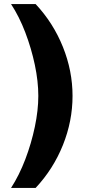

<svg xmlns="http://www.w3.org/2000/svg" viewBox="-20 -758 429 937"><path d="M154 -738Q240 -646 287 -529Q334 -412 334 -290Q334 -167 287 -50Q240 67 154 159H34Q74 97 103.5 19.5Q133 -58 150 -139Q167 -220 167 -290Q167 -361 150 -441.5Q133 -522 103.5 -599.5Q74 -677 34 -738Z"/></svg>

Font: Archivo ExtraCondensed Black
Style: Regular
Weight: 900
Width: 2
Designer: Hector Gatti
Foundry: Omnibus-Type
Version: Version 2.001; ttfautohint (v1.8.3)